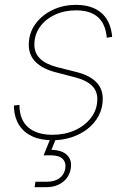

<svg xmlns="http://www.w3.org/2000/svg" viewBox="-20 -567 523 791"><path d="M196.8 10.7Q147.9 10.7 113.3 -5.1Q78.6 -21 59.3 -50.8Q40 -80.6 37.6 -121.6Q37.1 -126.5 37.4 -126.7Q37.6 -127 37.6 -132.3L60.1 -134.8Q60.1 -74.2 95.5 -43Q130.9 -11.7 196.8 -11.7Q247.1 -11.7 288.8 -30.5Q330.6 -49.3 355.7 -82.8Q380.9 -116.2 380.9 -159.2Q380.9 -192.9 358.2 -214.6Q335.4 -236.3 291 -248L208.5 -269.5Q154.3 -283.7 126.5 -312Q98.6 -340.3 98.6 -381.8Q98.6 -430.2 125.2 -467.3Q151.9 -504.4 195.8 -525.6Q239.7 -546.9 293 -546.9Q358.4 -546.9 396.2 -515.1Q434.1 -483.4 441.4 -422.4Q441.9 -419.4 441.7 -418.7Q441.4 -418 441.9 -415L419.9 -411.6Q415 -468.3 383.5 -496.3Q352.1 -524.4 293 -524.4Q245.1 -524.4 206.1 -506.1Q167 -487.8 144.3 -455.8Q121.6 -423.8 121.6 -382.8Q121.6 -348.6 144.8 -325.7Q168 -302.7 214.8 -290.5L297.9 -269.5Q349.1 -256.3 376.2 -229Q403.3 -201.7 403.3 -160.2Q403.3 -122.1 386.7 -90.6Q370.1 -59.1 341.3 -36.4Q312.5 -13.7 275.1 -1.5Q237.8 10.7 196.8 10.7ZM122.6 204.1 126 181.6H173.8Q205.1 181.6 224.9 167.2Q244.6 152.8 249 127.4Q252.9 102.5 238 87.6Q223.1 72.8 188.5 72.8H159.7L192.9 -9.3H210L212.4 0L191.9 50.3Q235.4 51.3 256.3 71.8Q277.3 92.3 271.5 127.4Q265.6 162.6 238.3 183.3Q210.9 204.1 170.4 204.1Z"/></svg>

Font: Inter 18pt Thin
Style: Italic
Weight: 250
Italic angle: -9.3988°
Version: Version 4.001;git-66647c0bb